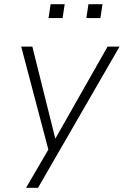

<svg xmlns="http://www.w3.org/2000/svg" viewBox="-20 -714 592 914"><path d="M104 180 219 -17 216 20 81 -492H134L243 -55H244L492 -492H549L161 180ZM391 -628 401 -694H468L458 -628ZM211 -628 221 -694H288L278 -628Z"/></svg>

Font: Nunito Sans 7pt ExtraLight
Style: Italic
Weight: 250
Italic angle: -9°
Designer: Vernon Adams
Foundry: Vernon Adams
Version: Version 3.101;gftools[0.9.27]